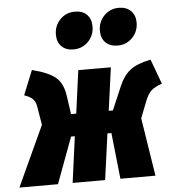

<svg xmlns="http://www.w3.org/2000/svg" viewBox="-88 -866 833 917"><g transform="rotate(-5 328.5 -407.0)"><path d="M283.2 -634.8Q246.6 -634.8 225.8 -655.8Q205.1 -676.8 205.1 -711.9Q205.1 -755.4 233.9 -784.7Q262.7 -814 304.2 -814Q341.8 -814 362.3 -793Q382.8 -772 382.8 -736.8Q382.8 -693.4 354 -664.1Q325.2 -634.8 283.2 -634.8ZM495.1 -634.8Q458 -634.8 437 -655.8Q416 -676.8 416 -711.9Q416 -755.4 444.8 -784.7Q473.6 -814 515.1 -814Q551.8 -814 573 -792.7Q594.2 -771.5 594.2 -736.8Q594.2 -693.4 565.4 -664.1Q536.6 -634.8 495.1 -634.8ZM645 -554.2 689 -435.1Q653.8 -422.9 637.2 -407.5Q620.6 -392.1 607.9 -359.9L576.2 -278.8L620.1 0H452.1L428.2 -221.2H409.2L378.9 0H223.1L252.9 -221.2H234.9L152.8 0H-32.2L101.1 -289.1L86.9 -375Q83 -399.9 70.6 -413.6Q58.1 -427.2 28.8 -437L76.2 -554.2Q153.8 -534.7 188 -506.6Q222.2 -478.5 231 -418.9L244.1 -328.1H269L296.9 -534.2H453.1L424.8 -328.1H444.8L491.2 -437Q512.7 -488.8 545.4 -514.6Q578.1 -540.5 645 -554.2Z"/></g></svg>

Font: Fira Sans Compressed Heavy
Style: Italic
Weight: 900
Width: 3
Italic angle: -8°
Designer: Carrois Corporate & Edenspiekermann AG
Foundry: Carrois Corporate GbR & Edenspiekermann AG
Version: Version 4.203;PS 004.203;hotconv 1.0.88;makeotf.lib2.5.64775